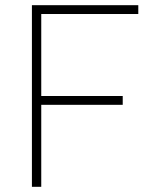

<svg xmlns="http://www.w3.org/2000/svg" viewBox="-20 -720 603 740"><path d="M103 0V-700H513V-666H139V-350H453V-316H139V0Z"/></svg>

Font: TypoPRO Titillium Text
Style: 1 wt
Weight: 100
Designer: Accademia di Belle Arti di Urbino and others
Foundry: Accademia di Belle Arti di Urbino and others.
Version: Version 25.000